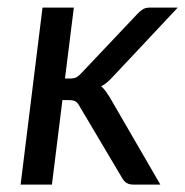

<svg xmlns="http://www.w3.org/2000/svg" viewBox="-20 -498 499 518"><path d="M35.6 0ZM179.2 -477.5 155.3 -286.1H169.4Q177.7 -286.1 184.1 -288.6Q190.4 -291 198.2 -299.3L351.1 -460.9Q358.4 -468.8 365.7 -473.1Q373 -477.5 384.3 -477.5H459.5L283.2 -289.6Q275.9 -281.7 268.6 -275.6Q261.2 -269.5 252.9 -265.1Q259.8 -259.3 265.1 -252Q270.5 -244.6 275.9 -235.8L412.6 0H339.8Q329.6 0 322.8 -3.7Q315.9 -7.3 310.5 -16.1L194.3 -211.9Q189 -221.7 182.9 -224.9Q176.8 -228 163.6 -228H148.4L120.1 0H35.6L94.7 -477.5Z"/></svg>

Font: Carlito
Style: Italic
Weight: 400
Italic angle: -7°
Designer: Lukasz Dziedzic
Foundry: tyPoland Lukasz Dziedzic
Version: Version 1.104